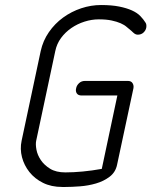

<svg xmlns="http://www.w3.org/2000/svg" viewBox="-20 -744 603 764"><path d="M559 -654Q564 -647 562 -634Q560 -623 551 -614.5Q542 -606 528 -606Q521 -606 515.5 -610Q510 -614 503 -621L485 -636Q475 -645 460 -651.5Q445 -658 424 -662.5Q403 -667 373 -667Q345 -667 316.5 -658Q288 -649 264 -632.5Q240 -616 223 -593Q206 -570 200 -541L124 -184Q121 -170 125 -148.5Q129 -127 142.5 -107Q156 -87 179.5 -72.5Q203 -58 240 -58Q272 -58 309 -61.5Q346 -65 385 -72L447 -364H305Q291 -364 285.5 -372.5Q280 -381 283 -393Q285 -404 294.5 -413Q304 -422 318 -422H489Q502 -422 507.5 -413Q513 -404 511 -393L446 -89Q440 -59 416.5 -41Q393 -23 362 -14Q331 -5 298 -2.5Q265 0 240 0H228Q184 0 151 -16.5Q118 -33 97 -59.5Q76 -86 67.5 -118.5Q59 -151 66 -184L142 -541Q151 -582 174.5 -616Q198 -650 231 -674Q264 -698 303 -711Q342 -724 382 -724Q424 -724 454 -718Q484 -712 505 -702.5Q526 -693 538.5 -680Q551 -667 559 -654Z"/></svg>

Font: VDS
Style: Thin Italic
Weight: 100
Width: 0
Designer: artmaker
Foundry: artmaker
Version: Version 1.000 2012 initial release